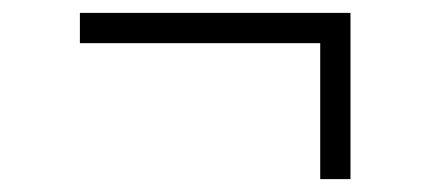

<svg xmlns="http://www.w3.org/2000/svg" viewBox="-20 -400 668 298"><path d="M477 -122V-333H104V-380H524V-122Z"/></svg>

Font: Tilda Sans Light
Style: Regular
Weight: 300
Designer: ParaType Ltd
Foundry: ParaType Ltd
Version: Version 1.009